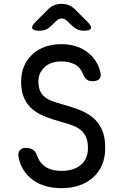

<svg xmlns="http://www.w3.org/2000/svg" viewBox="-20 -970 640 1000"><path d="M412 -585Q398 -621 368 -635.5Q338 -650 300 -650Q244 -650 212 -620Q180 -590 180 -547Q180 -516 189 -496Q198 -476 214.5 -463.5Q231 -451 253 -443Q275 -435 300 -428Q348 -415 389.5 -399.5Q431 -384 462 -359Q493 -334 510.5 -296Q528 -258 528 -199Q528 -151 512 -112.5Q496 -74 466.5 -47Q437 -20 395 -5Q353 10 300 10Q255 10 217 -1Q179 -12 150 -33.5Q121 -55 102 -85.5Q83 -116 76 -155Q73 -174 83 -187Q93 -200 114 -200Q134 -200 149 -192Q164 -184 172 -162Q186 -121 218 -100.5Q250 -80 300 -80Q332 -80 357.5 -88Q383 -96 401 -111Q419 -126 428.5 -148Q438 -170 438 -199Q438 -235 427.5 -257.5Q417 -280 398.5 -294.5Q380 -309 354.5 -318Q329 -327 300 -335Q257 -347 218.5 -361.5Q180 -376 151.5 -399Q123 -422 106.5 -457Q90 -492 90 -545Q90 -589 105 -624.5Q120 -660 147.5 -686Q175 -712 214 -726Q253 -740 300 -740Q340 -740 374 -729.5Q408 -719 434 -699.5Q460 -680 478 -652.5Q496 -625 503 -592Q508 -571 497.5 -559Q487 -547 463 -547Q443 -547 431.5 -556Q420 -565 412 -585ZM187 -810Q153 -810 148 -822Q143 -834 167 -858L230 -921Q245 -936 262 -943Q279 -950 300 -950Q321 -950 338.5 -943Q356 -936 371 -921L435 -857Q458 -834 453.5 -822Q449 -810 416 -810Q399 -810 385 -816Q371 -822 359 -833L330 -860Q316 -874 301 -874Q286 -874 272 -860L245 -834Q233 -822 218.5 -816Q204 -810 187 -810Z"/></svg>

Font: Maple Mono NL
Style: Regular
Weight: 400
Monospace: yes
Designer: subframe7536
Version: Version 7.000